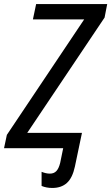

<svg xmlns="http://www.w3.org/2000/svg" viewBox="-46 -734 551 951"><path d="M160 187V117Q182 126 201 126Q221 126 233 113.5Q245 101 252 73L267 0H-26L-12 -66L371 -638H117L133 -714H485L472 -647L89 -76H360L325 91Q313 147 285.5 172Q258 197 213 197Q184 197 160 187Z"/></svg>

Font: Noto Sans UI Narrow
Style: Italic
Weight: 400
Width: 4
Italic angle: -12°
Designer: Monotype Design Team
Foundry: Monotype Imaging Inc.
Version: Version 1.001